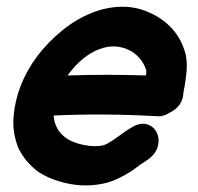

<svg xmlns="http://www.w3.org/2000/svg" viewBox="-20 -556 597 580"><path d="M193 0Q247 10 303 -4Q336 -13 377 -39L403 -58Q415 -66 421 -70Q449 -88 456 -111.5Q463 -135 454 -154.5Q445 -174 424 -180.5Q403 -187 376 -170Q362 -162 346 -150L322 -133Q304 -121 295 -118Q270 -111 236 -117.5Q202 -124 181 -138Q145 -163 142 -207Q293 -214 453 -205Q474 -203 493 -216Q532 -235 534 -275Q535 -283 538 -297L542 -326Q548 -371 538 -402Q517 -469 455 -506Q407 -534 357.5 -535.5Q308 -537 259.5 -518Q211 -499 168.5 -464.5Q126 -430 93 -387Q29 -301 21 -204Q17 -156 35 -110Q55 -67 97 -36Q138 -10 193 0ZM184 -328 187 -332Q229 -388 280 -407.5Q331 -427 377 -401Q409 -381 421 -346Q423 -341 421 -328Q301 -332 184 -328Z"/></svg>

Font: Balsamiq Sans
Style: Bold Italic
Weight: 700
Italic angle: -12°
Designer: Michael Angeles
Foundry: Balsamiq SRL
Version: Version 1.020; ttfautohint (v1.8.4.7-5d5b);gftools[0.9.26]